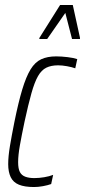

<svg xmlns="http://www.w3.org/2000/svg" viewBox="-20 -745 342 773"><path d="M117 8Q79 8 56 -1.5Q33 -11 23 -32Q13 -53 13 -84Q13 -115 20 -157Q27 -199 38 -254Q54 -333 69.5 -384.5Q85 -436 103 -465.5Q121 -495 146 -506.5Q171 -518 206 -518Q227 -518 252 -515Q277 -512 291 -507L283 -470Q269 -475 249.5 -478.5Q230 -482 214 -482Q186 -482 166.5 -472.5Q147 -463 133 -438.5Q119 -414 106.5 -369.5Q94 -325 79 -256Q67 -199 60 -159.5Q53 -120 53 -92Q53 -66 60 -52.5Q67 -39 82 -33.5Q97 -28 118 -28Q137 -28 158 -31.5Q179 -35 194 -41L186 -4Q172 1 153 4.5Q134 8 117 8ZM138 -588 139 -593 222 -725H273L302 -593V-588H270L243 -693L170 -588Z"/></svg>

Font: Saira UltraCondensed ExtraLight
Style: Italic
Weight: 250
Width: 1
Italic angle: -12°
Designer: Hector Gatti with collaboration of the Omnibus-Type team
Foundry: Omnibus-Type
Version: Version 1.101